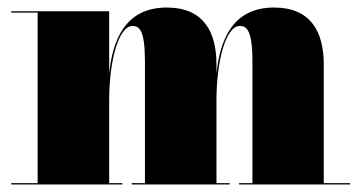

<svg xmlns="http://www.w3.org/2000/svg" viewBox="-20 -490 960 510"><path d="M10 -3.5V0H305V-3.5H270V-223C270 -329 295 -421 332 -421C350 -421 365 -410.5 365 -326.5V-3.5H330V0H590V-3.5H555V-223C555 -329 580 -421 617 -421C635 -421 650.5 -410.5 650.5 -326.5V-3.5H615V0H910V-3.5H840V-319C840 -406 805 -470 708 -470C596 -470 564 -381.5 555 -294V-319C555 -406 520 -470 423 -470C311.5 -470 279 -382 270 -294.5V-460H10V-456.5H80V-3.5Z"/></svg>

Font: Bodoni* 48pt Fatface
Style: Regular
Weight: 900
Version: Version 2.3